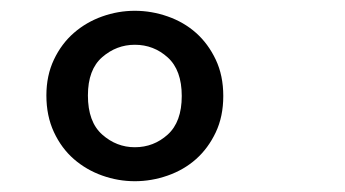

<svg xmlns="http://www.w3.org/2000/svg" viewBox="-20 -770 640 356"><path d="M230 -497Q265 -497 291 -520.5Q317 -544 317 -592Q317 -640 291 -663.5Q265 -687 230 -687Q196 -687 169.5 -664Q143 -641 143 -593Q143 -544 169.5 -520.5Q196 -497 230 -497ZM230 -434Q199 -434 169.5 -444.5Q140 -455 117 -475Q94 -495 80 -525Q66 -555 66 -593Q66 -630 80 -659.5Q94 -689 117 -709Q140 -729 169.5 -739.5Q199 -750 230 -750Q261 -750 291 -739.5Q321 -729 343.5 -709Q366 -689 380 -659.5Q394 -630 394 -592Q394 -554 380 -524.5Q366 -495 343.5 -475Q321 -455 291 -444.5Q261 -434 230 -434Z"/></svg>

Font: Wlorlttqgufhjawjgtejqphaquk
Style: Regular
Weight: 400
Monospace: yes
Designer: Carrois Corporate & Edenspiekermann
Foundry: Carrois Corporate GbR & Edenspiekermann AG
Version: Version 2.001